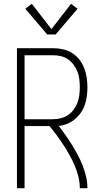

<svg xmlns="http://www.w3.org/2000/svg" viewBox="-20 -988 540 1008"><path d="M69 0V-735H258Q284 -735 309.5 -729.5Q335 -724 357 -710.5Q379 -697 395.5 -676.5Q412 -656 421.5 -632Q431 -608 435 -582Q439 -556 439 -530Q439 -507 436 -483.5Q433 -460 425.5 -438Q418 -416 404.5 -396.5Q391 -377 373 -362Q355 -347 333 -338Q311 -329 288 -327Q307 -303 324.5 -278Q342 -253 358 -227Q374 -201 388.5 -174Q403 -147 414 -118.5Q425 -90 432 -60.5Q439 -31 439 0H399Q399 -31 391.5 -61Q384 -91 372 -119Q360 -147 345 -174Q330 -201 313 -227Q296 -253 278 -277.5Q260 -302 240 -326H109V0ZM109 -362H258Q278 -362 298.5 -367Q319 -372 336.5 -383.5Q354 -395 366.5 -412Q379 -429 386.5 -448.5Q394 -468 396.5 -489Q399 -510 399 -530Q399 -551 396.5 -572Q394 -593 386.5 -612Q379 -631 366.5 -648Q354 -665 336.5 -677Q319 -689 298.5 -693.5Q278 -698 258 -698H109ZM228 -807 113 -942 147 -968 250 -835 353 -968 387 -942 272 -807Z"/></svg>

Font: Zed Sans Extralight
Style: Regular
Weight: 200
Designer: Belleve Invis
Foundry: Belleve Invis
Version: Version 1.0.0; ttfautohint (v1.8.4)